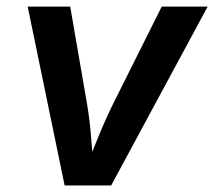

<svg xmlns="http://www.w3.org/2000/svg" viewBox="-20 -566 654 586"><path d="M177.2 0 64.5 -545.9H194.3L245.6 -249Q254.4 -196.8 258.3 -144Q262.2 -91.3 266.6 -37.1H234.9Q257.3 -91.3 278.3 -143.8Q299.3 -196.3 325.2 -249L473.6 -545.9H613.8L319.3 0Z"/></svg>

Font: Inter SemiBold
Style: Italic
Weight: 600
Italic angle: -9.3988°
Designer: Rasmus Andersson
Foundry: rsms
Version: Version 4.001;git-66647c0bb